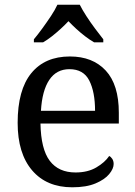

<svg xmlns="http://www.w3.org/2000/svg" viewBox="-20 -786 575 816"><path d="M287 10Q178 10 116.5 -62Q55 -134 55 -264Q55 -404 113 -475Q171 -546 277 -546Q374 -546 429.5 -486Q485 -426 485 -307V-261H152Q154 -152 191.5 -102.5Q229 -53 301 -53Q353 -53 389.5 -74.5Q426 -96 444 -123Q451 -120 457 -111Q463 -102 463 -89Q463 -69 444 -46Q425 -23 386 -6.5Q347 10 287 10ZM384 -315Q384 -395 359.5 -443.5Q335 -492 275 -492Q220 -492 189.5 -446.5Q159 -401 154 -315ZM124 -619Q140 -638 159 -664Q178 -690 196 -717Q214 -744 224 -766H319Q330 -744 347.5 -717Q365 -690 384.5 -664Q404 -638 419 -619V-606H380Q361 -617 341.5 -632Q322 -647 304 -663.5Q286 -680 271 -696Q256 -680 238 -663.5Q220 -647 201 -632Q182 -617 163 -606H124Z"/></svg>

Font: Noto Serif Tibetan
Style: Regular
Weight: 400
Designer: Monotype Design Team
Foundry: Monotype Imaging Inc.
Version: Version 2.103